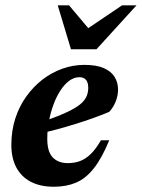

<svg xmlns="http://www.w3.org/2000/svg" viewBox="-20 -690 534 723"><path d="M279 -399.3Q258.9 -399.3 240.7 -385.8Q222.5 -372.4 207.4 -349Q192.2 -325.7 181.3 -296Q170.3 -266.2 164.2 -233.4Q158 -200.5 158 -167.9Q158 -118 179 -96.8Q200 -75.7 234.9 -75.7Q260.4 -75.7 281.4 -83.5Q302.4 -91.3 321.7 -110Q340.9 -128.6 360 -161.7H391.3Q363.2 -93.3 332.6 -55.2Q302.1 -17.1 265.7 -2Q229.4 13.2 182.8 13.2Q131.7 13.2 95.8 -5.6Q60 -24.4 41.3 -59.7Q22.7 -95 22.7 -144.3Q22.7 -196.8 37.3 -242.8Q52 -288.9 78.5 -326Q105 -363.2 139.7 -390.1Q174.5 -417 214.8 -431.3Q255.1 -445.7 297.8 -445.7Q343.5 -445.7 371.3 -433.3Q399.1 -420.9 411.8 -399.9Q424.5 -378.8 424.5 -352.7Q424.5 -329.3 415.3 -306.8Q406 -284.2 390.9 -268.6Q362.2 -256.6 330.1 -245.1Q298 -233.6 263.9 -223.1Q229.8 -212.5 194.9 -203Q160 -193.6 125.6 -185.4L127.1 -227.5Q173.2 -242.7 205.6 -256Q237.9 -269.3 258.9 -281.5Q279.9 -293.7 291.4 -306Q303 -318.3 307.7 -331.5Q312.3 -344.8 312.3 -359.9Q312.3 -372.6 308.6 -381.2Q304.9 -389.9 297.6 -394.6Q290.2 -399.3 279 -399.3ZM494.1 -670 343.3 -504.5H247.2L197.4 -670H239.9L328.2 -565.2H284.5L439.8 -670Z"/></svg>

Font: Newsreader Text
Style: Italic
Weight: 400
Italic angle: -17°
Designer: Hugues Gentile
Foundry: Production Type
Version: Version 1.001